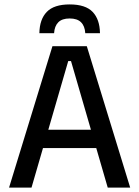

<svg xmlns="http://www.w3.org/2000/svg" viewBox="-20 -848 630 868"><path d="M21 0 217 -639H372.5L568.5 0H467L301 -572H288.5L122.5 0ZM149 -178.5V-261.5H439.5V-178.5ZM295 -828Q366.5 -828 398.8 -794.2Q431 -760.5 432 -698H365.5Q363.5 -730.5 346.2 -747.5Q329 -764.5 295 -764.5Q260.5 -764.5 243.5 -747.2Q226.5 -730 224.5 -698H158Q159 -760.5 191.5 -794.2Q224 -828 295 -828Z"/></svg>

Font: Anek Latin Medium
Style: Regular
Weight: 500
Designer: Yesha Goshar
Foundry: Ek Type
Version: Version 1.003